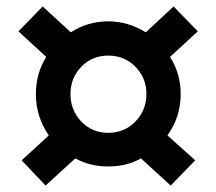

<svg xmlns="http://www.w3.org/2000/svg" viewBox="-20 -622 669 594"><path d="M47 -126 131 -203Q91 -261 91 -331Q91 -394 123 -446L37 -525L112 -602L199 -522Q252 -556 315 -556Q376 -556 431 -522L517 -602L592 -525L506 -446Q539 -394 539 -331Q539 -260 498 -203L584 -126L508 -48L416 -132Q373 -107 315 -107Q258 -107 213 -132L121 -48ZM433 -331Q433 -381 399 -415.5Q365 -450 315 -450Q265 -450 231.5 -415.5Q198 -381 198 -331Q198 -281 231.5 -246Q265 -211 315 -211Q365 -211 399 -246Q433 -281 433 -331Z"/></svg>

Font: Pridi Medium
Style: Regular
Weight: 500
Designer: Katatrad Team
Foundry: CadsonDemak
Version: Version 1.001